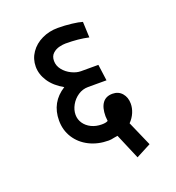

<svg xmlns="http://www.w3.org/2000/svg" viewBox="-133 -726 865 944"><g transform="rotate(-20 300.0 -254.0)"><path d="M350.5 -17.5Q333.5 -13.5 321 -13.5Q265 -13.5 220.2 -36Q175.5 -58.5 150 -98.5Q124.5 -138.5 124.5 -189Q124.5 -284.5 205 -335Q157 -362 132.2 -399.5Q107.5 -437 107.5 -477Q107.5 -517.5 130 -550.2Q152.5 -583 190.8 -601.2Q229 -619.5 274 -619.5Q311 -619.5 346.8 -615.2Q382.5 -611 401 -605L404.5 -522.5Q352.5 -534.5 284 -534.5Q270 -534.5 251 -530Q232 -525.5 216.8 -511.8Q201.5 -498 201.5 -473Q201.5 -447.5 218.5 -426.2Q235.5 -405 260.8 -392.8Q286 -380.5 309 -380.5H400L411.5 -295.5H315Q286.5 -295.5 262.5 -279.5Q238.5 -263.5 224.5 -238.5Q210.5 -213.5 210.5 -188Q210.5 -163.5 224.2 -143.2Q238 -123 262 -111.2Q286 -99.5 316 -99.5Q338.5 -99.5 348.5 -106L346.5 -131Q346.5 -176 364 -199.8Q381.5 -223.5 416 -223.5Q447 -223.5 465.8 -201.8Q484.5 -180 484.5 -147Q484.5 -124 474.8 -100.8Q465 -77.5 446 -58L503 72L425.5 112.5L369 -20.5Q364.5 -20.5 350.5 -17.5Z"/></g></svg>

Font: JuliaMono SemiBold
Style: Italic
Weight: 600
Italic angle: -9°
Monospace: yes
Designer: cormullion
Foundry: corm
Version: Version 0.056; ttfautohint (v1.8.4)